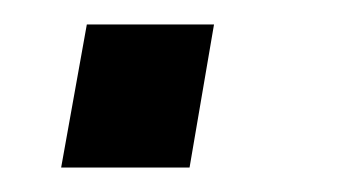

<svg xmlns="http://www.w3.org/2000/svg" viewBox="-20 -137 297 157"><path d="M30 0 51 -117H155L135 0Z"/></svg>

Font: Archivo SemiCondensed Medium
Style: Italic
Weight: 500
Width: 4
Italic angle: -10°
Designer: Hector Gatti
Foundry: Omnibus-Type
Version: Version 2.001